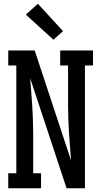

<svg xmlns="http://www.w3.org/2000/svg" viewBox="-20 -1004 540 1024"><path d="M24 0V-80H67V-655H24V-735H165L359 -148Q357 -184 353.5 -221Q350 -258 348 -294.5Q346 -331 344.5 -367.5Q343 -404 343 -441V-655H301V-735H476V-655H433V0H335L141 -587Q143 -551 146.5 -514Q150 -477 152 -440.5Q154 -404 155.5 -367.5Q157 -331 157 -294V-80H199V0ZM265 -792 118 -926 182 -984 316 -838Z"/></svg>

Font: Iosevka Slab Medium
Style: Regular
Weight: 500
Monospace: yes
Designer: Belleve Invis
Foundry: Belleve Invis
Version: Version 11.1.1; ttfautohint (v1.8.3)